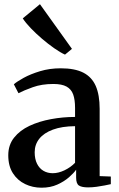

<svg xmlns="http://www.w3.org/2000/svg" viewBox="-20 -864 553 894"><path d="M173.5 10Q132 10 96.8 -7Q61.5 -24 40 -57.5Q18.5 -91 18.5 -141Q18.5 -189 45.5 -223Q72.5 -257 117.2 -278Q162 -299 217.2 -309.2Q272.5 -319.5 329.5 -319.5V-361.5Q329.5 -399.5 320.8 -424Q312 -448.5 290 -460.8Q268 -473 228.5 -473Q174.5 -473 132.8 -458Q91 -443 66 -430L44.5 -471.5Q58.5 -484 90.2 -501.5Q122 -519 166.5 -532.5Q211 -546 263 -546Q328 -546 367.8 -525.8Q407.5 -505.5 425.8 -463.8Q444 -422 444 -357V-44L496 -42V-6.5Q485 -4 467.2 -0.5Q449.5 3 429.2 5.8Q409 8.5 390 8.5Q361 8.5 347.8 0Q334.5 -8.5 334.5 -37V-74Q324 -58.5 301.5 -38.8Q279 -19 246.8 -4.5Q214.5 10 173.5 10ZM225.5 -57.5Q252 -57.5 280.2 -71Q308.5 -84.5 329.5 -106V-276.5Q268.5 -276 226.5 -260.5Q184.5 -245 163 -218Q141.5 -191 141.5 -155Q141.5 -123.5 152.5 -101.5Q163.5 -79.5 182.5 -68.5Q201.5 -57.5 225.5 -57.5ZM282 -610Q261 -619.5 233 -639Q205 -658.5 176 -683.2Q147 -708 123 -733Q99 -758 86 -778.5L166 -844.5L315 -636.5L283 -610Z"/></svg>

Font: Merriweather 72pt SemiBold
Style: Regular
Weight: 600
Version: Version 2.100